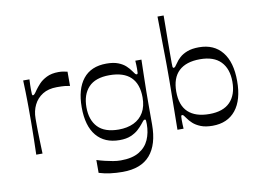

<svg xmlns="http://www.w3.org/2000/svg" viewBox="-94 -885 1675 1236"><g transform="rotate(-10 743.5 -267.0)"><path d="M83 0Q85 -60 85.5 -99.5Q86 -139 86.5 -166.5Q87 -194 87 -216Q87 -238 87 -263Q87 -287 87 -309Q87 -331 86.5 -355Q86 -379 85.5 -410Q85 -441 83 -485H124Q123 -469 122.5 -451Q122 -433 122 -422Q122 -396 123 -388Q124 -380 129 -380Q134 -380 140 -386.5Q146 -393 158 -411Q168 -425 187 -446Q206 -467 238 -483Q270 -499 316 -499Q332 -499 347.5 -496.5Q363 -494 374 -491V-398Q361 -401 342.5 -403Q324 -405 289 -405Q233 -405 195.5 -381.5Q158 -358 138.5 -318.5Q119 -279 119 -230Q119 -208 119 -189.5Q119 -171 119.5 -148Q120 -125 121 -90Q122 -55 124 0Z M612 206Q571 206 532 201Q493 196 458 185V101Q483 109 510 115.5Q537 122 563 126.5Q589 131 613 131Q688 131 733 104Q778 77 798 31.5Q818 -14 818 -70Q818 -87 817 -94Q816 -101 810 -101Q805 -101 799.5 -95.5Q794 -90 782 -74Q771 -60 752 -42.5Q733 -25 703 -12Q673 1 629 1Q531 1 477.5 -63Q424 -127 424 -249Q424 -368 476 -433.5Q528 -499 629 -499Q675 -499 705.5 -487Q736 -475 754.5 -457.5Q773 -440 784 -424Q795 -408 800 -402.5Q805 -397 810 -397Q816 -397 817 -404.5Q818 -412 818 -432Q818 -441 817.5 -455.5Q817 -470 816 -485H856Q855 -435 853.5 -381Q852 -327 851.5 -277.5Q851 -228 851 -191Q851 -164 851 -145.5Q851 -127 851 -108.5Q851 -90 851 -62Q851 69 792 137.5Q733 206 612 206ZM635 -67Q691 -67 733 -87Q775 -107 798 -146.5Q821 -186 821 -244Q821 -332 774.5 -377Q728 -422 635 -422Q543 -422 498.5 -374.5Q454 -327 454 -244Q454 -161 498.5 -114Q543 -67 635 -67Z M1234 14Q1188 14 1157 1.5Q1126 -11 1107 -28.5Q1088 -46 1078 -61Q1067 -77 1062 -82.5Q1057 -88 1052 -88Q1046 -88 1045 -81Q1044 -74 1044 -56Q1044 -45 1044.5 -30Q1045 -15 1046 0H1006Q1007 -65 1007.5 -115Q1008 -165 1008.5 -202.5Q1009 -240 1009.5 -269Q1010 -298 1010 -323Q1010 -348 1010 -372Q1010 -397 1010 -421Q1010 -445 1009.5 -474Q1009 -503 1008.5 -540Q1008 -577 1007.5 -626Q1007 -675 1006 -740H1046Q1046 -710 1045.5 -668.5Q1045 -627 1044.5 -582Q1044 -537 1044 -497Q1044 -457 1044 -429Q1044 -411 1045 -404Q1046 -397 1052 -397Q1057 -397 1062 -402.5Q1067 -408 1078 -424Q1088 -440 1107 -457.5Q1126 -475 1157 -487Q1188 -499 1234 -499Q1332 -499 1385.5 -432.5Q1439 -366 1439 -243Q1439 -119 1385.5 -52.5Q1332 14 1234 14ZM1227 -64Q1317 -64 1362.5 -111Q1408 -158 1408 -243Q1408 -328 1362.5 -375Q1317 -422 1227 -422Q1136 -422 1088.5 -377Q1041 -332 1041 -243Q1041 -153 1088.5 -108.5Q1136 -64 1227 -64Z"/></g></svg>

Font: Ojuju Medium
Style: Regular
Weight: 500
Designer: Chisaokwu Joboson, Mirko Velimirovic
Foundry: Udi Foundry
Version: Version 1.000